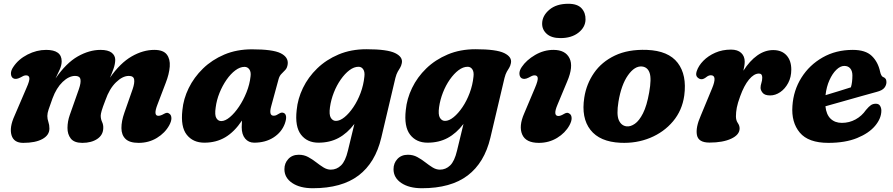

<svg xmlns="http://www.w3.org/2000/svg" viewBox="-20 -744 4736 1018"><path d="M350 -134.5 398.5 -272Q410 -305.5 406.5 -323.5Q403 -341.5 378.5 -341.5Q345.5 -341.5 312.2 -309.8Q279 -278 258.5 -222.5Q244.5 -183.5 237.8 -163.8Q231 -144 231 -129Q231 -113 236.5 -97.5Q242 -82 242 -62.5Q242 -27.5 205 -7Q168 13.5 103 13.5Q53 13.5 41 -27.5Q29 -68.5 57 -130L120.5 -278Q137.5 -316 135.8 -330.2Q134 -344.5 118 -344.5Q111.5 -344.5 104.2 -341.5Q97 -338.5 87 -332.5Q63 -320.5 49 -329.5Q38.5 -337 38 -353.5Q37.5 -370 50.5 -389Q77.5 -430 126 -454.8Q174.5 -479.5 224.5 -479.5Q307 -479.5 307 -419Q307 -399 297 -376Q287 -353 274.5 -328Q331 -410 392.2 -444.8Q453.5 -479.5 513 -479.5Q552.5 -479.5 571.8 -464.8Q591 -450 591 -426.5Q590.5 -404 582.2 -380.2Q574 -356.5 563 -332Q617.5 -410 678 -444.8Q738.5 -479.5 798 -479.5Q845.5 -479.5 864.2 -455.2Q883 -431 880 -391Q877 -351 858.5 -304L815 -190Q791.5 -130 819.5 -130Q831.5 -130 848 -139.5Q857 -145 864.5 -145.8Q872 -146.5 879.5 -140Q888.5 -133 888.8 -117.2Q889 -101.5 877.5 -80Q855 -39 812 -12.8Q769 13.5 715 13.5Q667 13.5 645.5 -7.5Q624 -28.5 623.8 -64.8Q623.5 -101 639.5 -146.5L683.5 -272Q694.5 -304.5 691.2 -323Q688 -341.5 663 -341.5Q630 -341.5 595 -307.5Q560 -273.5 539 -213Q524 -174.5 519 -156.8Q514 -139 514 -130.5Q514 -113 521.2 -97.5Q528.5 -82 527.5 -64Q526.5 -28 495.5 -7.2Q464.5 13.5 416.5 13.5Q373.5 13.5 355.5 -9.2Q337.5 -32 337.8 -66.2Q338 -100.5 350 -134.5Z M1418 -181Q1404 -130.5 1431 -130.5Q1440 -130.5 1446 -133.8Q1452 -137 1460.5 -142Q1475 -151 1486.5 -144Q1495 -139.5 1496.8 -125.8Q1498.5 -112 1490 -88Q1473 -42.5 1430 -15Q1387 12.5 1327.5 12.5Q1298 12.5 1279.8 -9.2Q1261.5 -31 1261.5 -70Q1261.5 -88.5 1263 -105Q1223 -45 1174.5 -16.2Q1126 12.5 1063.5 12.5Q1003.5 12.5 970.2 -29.5Q937 -71.5 947 -160Q952.5 -219.5 980.5 -276.8Q1008.5 -334 1056.2 -380.5Q1104 -427 1169.5 -454.8Q1235 -482.5 1316 -482.5Q1426.5 -482.5 1468 -461.8Q1509.5 -441 1505.5 -404.5Q1503 -384.5 1493.2 -373.8Q1483.5 -363 1473 -353Q1462.5 -343 1457.5 -326ZM1123.5 -174Q1117.5 -134 1127 -118Q1136.5 -102 1153 -102Q1174 -102 1199 -123Q1224 -144 1247.2 -178.5Q1270.5 -213 1287.2 -255Q1304 -297 1308.5 -339.5Q1311.5 -363 1302 -376.2Q1292.5 -389.5 1276.5 -389.5Q1252.5 -389.5 1227.8 -371Q1203 -352.5 1181.2 -321.2Q1159.5 -290 1144 -251.8Q1128.5 -213.5 1123.5 -174Z M2001.5 -13.5Q1970 119 1881 186.5Q1792 254 1638.5 254Q1570.5 254 1529.2 226.2Q1488 198.5 1488 153Q1488 121 1508.8 98.8Q1529.5 76.5 1564.5 76.5Q1591.5 76.5 1613.8 88.5Q1636 100.5 1655.8 116Q1675.5 131.5 1694.8 143.5Q1714 155.5 1734 155.5Q1765 155.5 1788.2 133Q1811.5 110.5 1824.5 55.5L1859 -87Q1821.5 -37.5 1775 -12.5Q1728.5 12.5 1668.5 12.5Q1608.5 12.5 1575.8 -30.2Q1543 -73 1553 -160.5Q1558.5 -220 1586.2 -277.5Q1614 -335 1661.8 -381.2Q1709.5 -427.5 1775.2 -455.2Q1841 -483 1923 -483Q2033 -483 2075 -462.5Q2117 -442 2110.5 -409.5Q2107.5 -394.5 2101.5 -385Q2095.5 -375.5 2088.8 -363.8Q2082 -352 2076.5 -331ZM1729.5 -175.5Q1724 -136 1734 -119.5Q1744 -103 1761 -103Q1782.5 -103 1806.8 -122.8Q1831 -142.5 1853.5 -175.8Q1876 -209 1891.8 -251Q1907.5 -293 1912 -338Q1915 -362.5 1906 -376.2Q1897 -390 1881 -390Q1857 -390 1832.8 -371.8Q1808.5 -353.5 1786.8 -322.5Q1765 -291.5 1750 -253.2Q1735 -215 1729.5 -175.5Z M2580 -13.5Q2548.5 119 2459.5 186.5Q2370.5 254 2217 254Q2149 254 2107.8 226.2Q2066.5 198.5 2066.5 153Q2066.5 121 2087.2 98.8Q2108 76.5 2143 76.5Q2170 76.5 2192.2 88.5Q2214.5 100.5 2234.2 116Q2254 131.5 2273.2 143.5Q2292.5 155.5 2312.5 155.5Q2343.5 155.5 2366.8 133Q2390 110.5 2403 55.5L2437.5 -87Q2400 -37.5 2353.5 -12.5Q2307 12.5 2247 12.5Q2187 12.5 2154.2 -30.2Q2121.5 -73 2131.5 -160.5Q2137 -220 2164.8 -277.5Q2192.5 -335 2240.2 -381.2Q2288 -427.5 2353.8 -455.2Q2419.5 -483 2501.5 -483Q2611.5 -483 2653.5 -462.5Q2695.5 -442 2689 -409.5Q2686 -394.5 2680 -385Q2674 -375.5 2667.2 -363.8Q2660.5 -352 2655 -331ZM2308 -175.5Q2302.5 -136 2312.5 -119.5Q2322.5 -103 2339.5 -103Q2361 -103 2385.2 -122.8Q2409.5 -142.5 2432 -175.8Q2454.5 -209 2470.2 -251Q2486 -293 2490.5 -338Q2493.5 -362.5 2484.5 -376.2Q2475.5 -390 2459.5 -390Q2435.5 -390 2411.2 -371.8Q2387 -353.5 2365.2 -322.5Q2343.5 -291.5 2328.5 -253.2Q2313.5 -215 2308 -175.5Z M2951.5 -542Q2903.5 -542 2878.5 -564.8Q2853.5 -587.5 2854.5 -620.5Q2855.5 -661 2892.8 -692.5Q2930 -724 2993.5 -724Q3041.5 -724 3063.5 -700Q3085.5 -676 3084.5 -640Q3083.5 -599.5 3047 -570.8Q3010.5 -542 2951.5 -542ZM2935.5 -188Q2910.5 -129 2941 -129Q2952 -129 2969.5 -139.5Q2978 -145 2985.8 -145.8Q2993.5 -146.5 3001.5 -140Q3010.5 -133 3010.8 -117.2Q3011 -101.5 2999.5 -80Q2977 -39 2933.8 -12.8Q2890.5 13.5 2837 13.5Q2768 13.5 2748.8 -30.8Q2729.5 -75 2759.5 -143L2816.5 -278Q2833 -317 2831.2 -330.8Q2829.5 -344.5 2814 -344.5Q2807 -344.5 2799.8 -341.2Q2792.5 -338 2783 -332.5Q2759.5 -320.5 2745 -329.5Q2734.5 -337 2734 -353.5Q2733.5 -370 2746.5 -389Q2771 -425.5 2817.2 -452.5Q2863.5 -479.5 2914.5 -479.5Q2977.5 -479.5 2999.5 -435.5Q3021.5 -391.5 2987 -311.5Z M3410 -479.5Q3524 -475 3573.2 -410.8Q3622.5 -346.5 3608 -237.5Q3597 -158.5 3548.5 -100.8Q3500 -43 3427 -13Q3354 17 3269.5 13Q3160 8 3110.5 -55.5Q3061 -119 3078 -227Q3089 -298.5 3129.5 -357.2Q3170 -416 3240.2 -449.5Q3310.5 -483 3410 -479.5ZM3303 -74Q3323.5 -72 3346.2 -87.8Q3369 -103.5 3389.2 -143.2Q3409.5 -183 3422 -254Q3435 -327 3424.2 -357.8Q3413.5 -388.5 3383.5 -391.5Q3345 -395 3309.5 -344.8Q3274 -294.5 3259 -204Q3248 -136 3261.2 -106.5Q3274.5 -77 3303 -74Z M3698 -324Q3687 -324.5 3677 -334.8Q3667 -345 3674 -366.5Q3683.5 -395.5 3709.2 -421.8Q3735 -448 3772.5 -464.5Q3810 -481 3856 -481Q3891 -481 3909.8 -463.5Q3928.5 -446 3928.5 -417Q3928.5 -406.5 3926.5 -394.5Q3924.5 -382.5 3921.5 -369Q3955 -421.5 3995.2 -450Q4035.5 -478.5 4079.5 -478.5Q4124.5 -478.5 4150 -450.8Q4175.5 -423 4175.5 -375Q4175.5 -335 4159 -304Q4142.5 -273 4116.8 -255.5Q4091 -238 4063.5 -238Q4034.5 -238 4023.5 -252Q4012.5 -266 4012.5 -278Q4012.5 -291 4017 -304.2Q4021.5 -317.5 4021.5 -333Q4021.5 -354 4004 -354Q3977.5 -354 3951.2 -322.2Q3925 -290.5 3904.5 -233.5Q3891 -197 3886.5 -173Q3882 -149 3882 -127Q3882 -106 3891.8 -92Q3901.5 -78 3901.5 -63Q3901.5 -29.5 3857.2 -8.8Q3813 12 3741.5 12Q3683 12 3675.2 -28Q3667.5 -68 3696 -132L3755.5 -275.5Q3784.5 -345 3749 -345Q3737.5 -345 3726 -336Q3720 -331 3712.5 -327.2Q3705 -323.5 3698 -324Z M4653 -157.5Q4653 -116.5 4620 -77Q4587 -37.5 4524.2 -12Q4461.5 13.5 4372 13.5Q4266 13.5 4220.5 -41Q4175 -95.5 4181.5 -182.5Q4187 -265 4229.2 -332.2Q4271.5 -399.5 4341.8 -439.5Q4412 -479.5 4501.5 -479.5Q4569 -479.5 4602.2 -447.5Q4635.5 -415.5 4646.5 -363.5Q4648.5 -354 4652.5 -346Q4656.5 -338 4661.5 -336Q4669.5 -333.5 4674.8 -327Q4680 -320.5 4680 -309Q4680 -292.5 4669 -278.5Q4658 -264.5 4629 -257Q4594 -247.5 4546 -234Q4498 -220.5 4447.8 -206.2Q4397.5 -192 4356.5 -180.5Q4361 -136.5 4384 -114.5Q4407 -92.5 4443.5 -92.5Q4483 -92.5 4516.2 -110.8Q4549.5 -129 4571.5 -161Q4587 -179.5 4598 -186.8Q4609 -194 4624 -194Q4639.5 -194 4646.2 -182.8Q4653 -171.5 4653 -157.5ZM4456.5 -394.5Q4435.5 -394.5 4414.5 -374.2Q4393.5 -354 4377.8 -319Q4362 -284 4357 -239.5Q4391 -249.5 4427.2 -260.8Q4463.5 -272 4491.5 -281Q4499.5 -306.5 4499.5 -344Q4499.5 -367.5 4488.2 -381Q4477 -394.5 4456.5 -394.5Z"/></svg>

Font: Fraunces 9pt SuperSoft
Style: Bold Italic
Weight: 700
Italic angle: -16°
Version: Version 1.000;[b76b70a41]